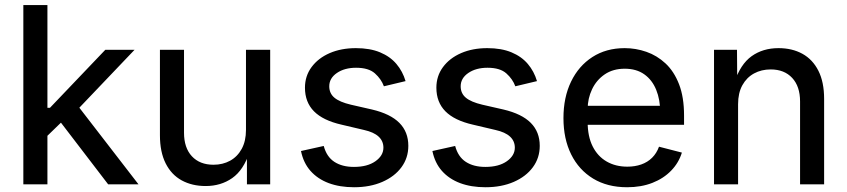

<svg xmlns="http://www.w3.org/2000/svg" viewBox="-20 -748 3438 779"><path d="M165.5 -190.4V-310.5H182.6L407.2 -545.9H525.9L276.4 -284.2H262.2ZM74.7 0V-727.5H172.4V0ZM418.9 0 217.8 -262.7 286.1 -331.5 542 0Z M814.5 6.8Q759.3 6.8 717.3 -16.1Q675.3 -39.1 652.1 -85.2Q628.9 -131.3 628.9 -199.2V-545.9H726.6V-209.5Q726.6 -148.4 758.5 -114Q790.5 -79.6 846.2 -79.6Q883.8 -79.6 913.6 -95.9Q943.4 -112.3 960.7 -144Q978 -175.8 978 -220.7V-545.9H1076.2V0H981.9V-132.8H993.2Q968.3 -57.6 922.1 -25.4Q876 6.8 814.5 6.8Z M1416.5 11.7Q1358.4 11.7 1313.5 -5.1Q1268.6 -22 1239.7 -54.7Q1210.9 -87.4 1201.2 -135.3L1293.5 -155.8Q1305.2 -111.8 1336.7 -91.3Q1368.2 -70.8 1416 -70.8Q1470.7 -70.8 1503.2 -93.8Q1535.6 -116.7 1535.6 -148.9Q1535.6 -175.8 1516.1 -193.8Q1496.6 -211.9 1457 -220.7L1365.7 -242.2Q1290.5 -259.3 1253.9 -296.4Q1217.3 -333.5 1217.3 -392.1Q1217.3 -439.5 1244.1 -475.8Q1271 -512.2 1317.6 -532.5Q1364.3 -552.7 1423.8 -552.7Q1481.4 -552.7 1522.2 -535.6Q1563 -518.6 1588.4 -488.5Q1613.8 -458.5 1625.5 -418.9L1537.6 -397.9Q1526.9 -427.2 1501.2 -450.2Q1475.6 -473.1 1424.8 -473.1Q1377.9 -473.1 1346.9 -451.9Q1315.9 -430.7 1315.9 -397.9Q1315.9 -369.1 1336.9 -351.6Q1357.9 -334 1403.8 -323.2L1489.3 -303.7Q1564 -286.1 1600.3 -249.5Q1636.7 -212.9 1636.7 -156.2Q1636.7 -107.4 1608.9 -69.6Q1581.1 -31.7 1531.2 -10Q1481.4 11.7 1416.5 11.7Z M1949.7 11.7Q1891.6 11.7 1846.7 -5.1Q1801.8 -22 1772.9 -54.7Q1744.1 -87.4 1734.4 -135.3L1826.7 -155.8Q1838.4 -111.8 1869.9 -91.3Q1901.4 -70.8 1949.2 -70.8Q2003.9 -70.8 2036.4 -93.8Q2068.8 -116.7 2068.8 -148.9Q2068.8 -175.8 2049.3 -193.8Q2029.8 -211.9 1990.2 -220.7L1898.9 -242.2Q1823.7 -259.3 1787.1 -296.4Q1750.5 -333.5 1750.5 -392.1Q1750.5 -439.5 1777.3 -475.8Q1804.2 -512.2 1850.8 -532.5Q1897.5 -552.7 1957 -552.7Q2014.6 -552.7 2055.4 -535.6Q2096.2 -518.6 2121.6 -488.5Q2147 -458.5 2158.7 -418.9L2070.8 -397.9Q2060.1 -427.2 2034.4 -450.2Q2008.8 -473.1 1958 -473.1Q1911.1 -473.1 1880.1 -451.9Q1849.1 -430.7 1849.1 -397.9Q1849.1 -369.1 1870.1 -351.6Q1891.1 -334 1937 -323.2L2022.5 -303.7Q2097.2 -286.1 2133.5 -249.5Q2169.9 -212.9 2169.9 -156.2Q2169.9 -107.4 2142.1 -69.6Q2114.3 -31.7 2064.5 -10Q2014.6 11.7 1949.7 11.7Z M2524.4 11.7Q2444.3 11.7 2386.5 -23.4Q2328.6 -58.6 2297.4 -121.6Q2266.1 -184.6 2266.1 -269Q2266.1 -353 2296.9 -416.7Q2327.6 -480.5 2383.5 -516.6Q2439.5 -552.7 2514.6 -552.7Q2559.6 -552.7 2602.5 -537.8Q2645.5 -522.9 2680.2 -490.7Q2714.8 -458.5 2735.1 -406.2Q2755.4 -354 2755.4 -279.3V-241.7H2325.7V-318.8H2704.1L2658.7 -292Q2658.7 -343.8 2642.3 -383.8Q2626 -423.8 2594 -446.5Q2562 -469.2 2514.6 -469.2Q2467.3 -469.2 2433.6 -446.3Q2399.9 -423.3 2382.1 -385.7Q2364.3 -348.1 2364.3 -305.2V-252.9Q2364.3 -194.8 2384.5 -154.3Q2404.8 -113.8 2441.2 -92.8Q2477.5 -71.8 2525.4 -71.8Q2556.2 -71.8 2581.8 -80.8Q2607.4 -89.8 2625.7 -107.9Q2644 -126 2653.8 -152.8L2746.6 -128.9Q2733.9 -87.4 2703.1 -55.7Q2672.4 -23.9 2627 -6.1Q2581.5 11.7 2524.4 11.7Z M2974.6 -325.2V0H2877V-545.9H2970.2L2971.2 -413.1H2959.5Q2983.9 -487.3 3029.5 -520Q3075.2 -552.7 3138.7 -552.7Q3193.8 -552.7 3235.6 -529.8Q3277.3 -506.8 3300.5 -460.9Q3323.7 -415 3323.7 -346.7V0H3226.1V-336.4Q3226.1 -397.5 3194.1 -431.9Q3162.1 -466.3 3106.9 -466.3Q3069.3 -466.3 3039.3 -450Q3009.3 -433.6 2991.9 -402.1Q2974.6 -370.6 2974.6 -325.2Z"/></svg>

Font: Inter Cardless
Style: Regular
Weight: 400
Designer: Rasmus Andersson
Foundry: rsms
Version: Version 4.001;git-9221beed3